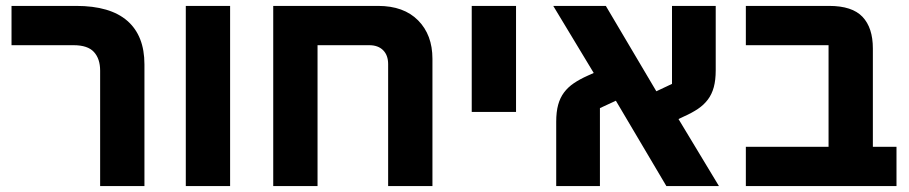

<svg xmlns="http://www.w3.org/2000/svg" viewBox="-20 -630 3078 650"><path d="M319 -391Q319 -431 298 -454Q277 -477 229 -477H19V-610H238Q353 -610 411 -559.5Q469 -509 469 -412V0H319Z M609 -610H759V0H609Z M905 -610H1260Q1347 -610 1395.5 -561Q1444 -512 1444 -431V0H1294V-413Q1294 -443 1277 -460Q1260 -477 1230 -477H1055V0H905Z M1577 -610H1727V-251H1577Z M1863 -218Q1863 -251 1869.5 -275Q1876 -299 1889.5 -317Q1903 -335 1923 -348.5Q1943 -362 1970 -374L1990 -383L1853 -610H2031L2202 -321L2255 -346V-610H2403V-392Q2403 -359 2396.5 -335Q2390 -311 2376.5 -293Q2363 -275 2343 -261.5Q2323 -248 2296 -236L2277 -227L2414 0H2236L2065 -289L2011 -264V0H1863Z M2505 -133H2785V-477H2505V-610H2787Q2865 -610 2900 -573Q2935 -536 2935 -466V-133H3015V0H2505Z"/></svg>

Font: IBM Plex Sans Hebrew
Style: Bold
Weight: 700
Designer: Mike Abbink, Paul van der Laan, Pieter van Rosmalen, Yanek Iontef
Foundry: Bold Monday
Version: Version 1.2